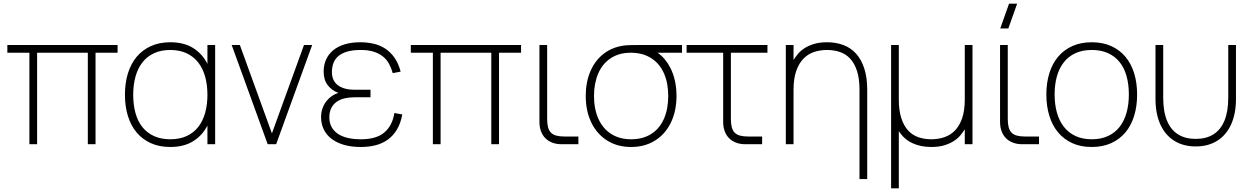

<svg xmlns="http://www.w3.org/2000/svg" viewBox="-20 -785 6807 1045"><path d="M140 0V-498H20V-540H620V-498H500V0H458V-498H182V0Z M1151 -540V0H1109V-101.5Q1080.5 -46.5 1030.2 -15.8Q980 15 907 15Q846.5 15 800.5 -6Q754.5 -27 723.2 -64.5Q692 -102 676 -154.2Q660 -206.5 660 -269Q660 -333 676.2 -385.8Q692.5 -438.5 724 -476Q755.5 -513.5 801.5 -534.2Q847.5 -555 907 -555Q981 -555 1031 -523.8Q1081 -492.5 1109 -437.5V-540ZM907 -513Q856 -513 818 -495.2Q780 -477.5 755 -445.2Q730 -413 717.5 -368.2Q705 -323.5 705 -269Q705 -214 717.5 -169.2Q730 -124.5 755.2 -93Q780.5 -61.5 818.5 -44.2Q856.5 -27 907 -27Q958.5 -27 996.5 -44.8Q1034.5 -62.5 1059.5 -94.8Q1084.5 -127 1096.8 -171.5Q1109 -216 1109 -269Q1109 -324 1096.2 -369Q1083.5 -414 1058 -446Q1032.5 -478 994.8 -495.5Q957 -513 907 -513Z M1437 0 1241 -540H1285.5L1460 -59L1634.5 -540H1679L1483 0Z M1943.5 15Q1986 15 2023.3 5.8Q2060.5 -3.5 2090 -24.5Q2119.5 -45.5 2140 -79.2Q2160.5 -113 2169.5 -162L2126.5 -170Q2116 -102 2072.3 -64.5Q2028.5 -27 1945.5 -27Q1859.5 -27 1816 -58.8Q1772.5 -90.5 1772.5 -146Q1772.5 -176.5 1783.3 -197.2Q1794 -218 1812.5 -231Q1831 -244 1855.8 -249.8Q1880.5 -255.5 1908.5 -255.5H1996.5V-296.5H1908.5Q1881.5 -296.5 1859 -302.5Q1836.5 -308.5 1820.3 -320.2Q1804 -332 1795.3 -350Q1786.5 -368 1786.5 -392Q1786.5 -420 1795 -442.2Q1803.5 -464.5 1822.3 -480.2Q1841 -496 1870.8 -504.5Q1900.5 -513 1943.5 -513Q1985 -513 2014.5 -503.5Q2044 -494 2064.5 -477.2Q2085 -460.5 2097.5 -437.5Q2110 -414.5 2117.5 -387L2160.5 -395Q2148.5 -441 2126.5 -471.8Q2104.5 -502.5 2075.8 -521Q2047 -539.5 2012.8 -547.2Q1978.5 -555 1941.5 -555Q1893.5 -555 1856.3 -543.8Q1819 -532.5 1793.5 -511.5Q1768 -490.5 1754.8 -461Q1741.5 -431.5 1741.5 -395Q1741.5 -350 1764 -321Q1786.5 -292 1821.5 -279.5Q1803 -274 1786 -262.2Q1769 -250.5 1756 -233.8Q1743 -217 1735.3 -195.2Q1727.5 -173.5 1727.5 -148Q1727.5 -111.5 1741.8 -81.5Q1756 -51.5 1783.8 -30Q1811.5 -8.5 1851.5 3.2Q1891.5 15 1943.5 15Z M2336 0V-498H2216V-540H2816V-498H2696V0H2654V-498H2378V0Z M3128 0H3036.5Q3009 0 2986.5 -8.5Q2964 -17 2948.5 -32.5Q2933 -48 2924.5 -70.5Q2916 -93 2916 -120.5V-540H2958V-138Q2958 -111 2962.8 -92.8Q2967.5 -74.5 2978.5 -63.2Q2989.5 -52 3007.5 -47Q3025.5 -42 3052 -42H3128Z M3415 15Q3340.5 15 3284.5 -20.2Q3228.5 -55.5 3198.2 -118.5Q3168 -181.5 3168 -263Q3168 -337.5 3193 -396.2Q3218 -455 3264.5 -491.5Q3311 -528 3375 -537Q3391 -539 3413.2 -539.5Q3435.5 -540 3455 -540H3692V-498H3559Q3601.5 -468.5 3628.5 -416Q3662 -349.5 3662 -263Q3662 -181.5 3631.8 -118.5Q3601.5 -55.5 3545.5 -20.2Q3489.5 15 3415 15ZM3415 -27Q3479.5 -27 3525 -56.2Q3570.5 -85.5 3593.8 -138.8Q3617 -192 3617 -263Q3617 -333 3593.8 -385.8Q3570.5 -438.5 3525 -468Q3479.5 -497.5 3415 -498Q3414 -498 3413 -498Q3349.5 -498 3304.2 -468.2Q3259 -438.5 3236 -385Q3213 -331.5 3213 -263Q3213 -191.5 3237 -138.2Q3261 -85 3306.5 -56Q3352 -27 3415 -27Z M3717 -540H4157V-498H3958V-138Q3958 -111 3962.8 -92.8Q3967.5 -74.5 3978.5 -63.2Q3989.5 -52 4007.5 -47Q4025.5 -42 4052 -42H4128V0H4036.5Q4009 0 3986.5 -8.5Q3964 -17 3948.5 -32.5Q3933 -48 3924.5 -70.5Q3916 -93 3916 -120.5V-498H3717Z M4658 -296Q4658 -357 4644.5 -398.5Q4631 -440 4607.5 -465.5Q4584 -491 4551.5 -502Q4519 -513 4481 -513Q4443.5 -513 4410.5 -502Q4377.5 -491 4352.8 -465.5Q4328 -440 4313.5 -398.5Q4299 -357 4299 -296V0H4257V-540H4299V-458.5Q4308 -473.5 4322 -490.5Q4336 -507.5 4357.5 -521.8Q4379 -536 4409.5 -545.5Q4440 -555 4481 -555Q4530 -555 4570.5 -539.8Q4611 -524.5 4639.8 -492.5Q4668.5 -460.5 4684.2 -411.8Q4700 -363 4700 -296V189.5H4658Z M4872 -244Q4872 -183.5 4885.5 -142Q4899 -100.5 4922.5 -75Q4946 -49.5 4978.5 -38.2Q5011 -27 5049 -27Q5086.5 -27 5119.8 -38.2Q5153 -49.5 5177.8 -75Q5202.5 -100.5 5216.8 -142Q5231 -183.5 5231 -244V-540H5273V0H5231V-81.5Q5222 -66.5 5208 -49.5Q5194 -32.5 5172.5 -18.2Q5151 -4 5120.8 5.5Q5090.5 15 5049 15Q4991 15 4945.8 -6Q4900.5 -27 4872 -71.5V240H4830V-540H4872Z M5424 -630 5472 -765H5516L5468 -630ZM5635 0H5543.5Q5516 0 5493.5 -8.5Q5471 -17 5455.5 -32.5Q5440 -48 5431.5 -70.5Q5423 -93 5423 -120.5V-540H5465V-138Q5465 -111 5469.8 -92.8Q5474.5 -74.5 5485.5 -63.2Q5496.5 -52 5514.5 -47Q5532.5 -42 5559 -42H5635Z M5922 15Q5862 15 5816 -6Q5770 -27 5738.5 -65Q5707 -103 5691 -155.5Q5675 -208 5675 -271Q5675 -335 5691.5 -387.2Q5708 -439.5 5739.5 -476.8Q5771 -514 5817 -534.5Q5863 -555 5922 -555Q5982.5 -555 6028.5 -534Q6074.5 -513 6105.8 -475.5Q6137 -438 6153 -385.8Q6169 -333.5 6169 -271Q6169 -207 6152.8 -154.2Q6136.5 -101.5 6105 -64Q6073.5 -26.5 6027.5 -5.8Q5981.5 15 5922 15ZM5922 -27Q5973 -27 6011 -44.8Q6049 -62.5 6074 -94.8Q6099 -127 6111.5 -171.8Q6124 -216.5 6124 -271Q6124 -326 6111.5 -370.8Q6099 -415.5 6073.8 -447Q6048.5 -478.5 6010.5 -495.8Q5972.5 -513 5922 -513Q5870.5 -513 5832.5 -495.2Q5794.5 -477.5 5769.5 -445.2Q5744.5 -413 5732.2 -368.8Q5720 -324.5 5720 -271Q5720 -216 5732.8 -171Q5745.5 -126 5771 -94Q5796.5 -62 5834.2 -44.5Q5872 -27 5922 -27Z M6269 -246V-540H6311V-254Q6311 -178 6331.8 -128Q6352.5 -78 6392 -53.5Q6431.5 -29 6488 -29Q6544.5 -29 6584 -53.5Q6623.5 -78 6644.2 -128Q6665 -178 6665 -254V-540H6707V-246Q6707 -166.5 6680.8 -108.2Q6654.5 -50 6605.2 -19Q6556 12 6488 12Q6420 12 6370.8 -19Q6321.5 -50 6295.2 -108.2Q6269 -166.5 6269 -246Z"/></svg>

Font: Vela Sans ExtLt
Style: Regular
Weight: 200
Designer: Principal design: Mikhail Sharanda - project Manrope.
Design modification: Ravid Balaliev
Foundry: Mikhail Sharanda
Version: Version 1.001